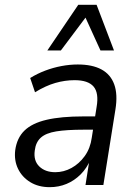

<svg xmlns="http://www.w3.org/2000/svg" viewBox="-20 -766 562 795"><path d="M186 9Q139 9 105 -12Q71 -33 54.5 -67.5Q38 -102 43 -144Q50 -195 81.5 -225.5Q113 -256 173 -270Q233 -284 325 -284H387L378 -229H326Q256 -229 213 -222Q170 -215 149 -196Q128 -177 124 -143Q118 -101 142.5 -77Q167 -53 209 -53Q244 -53 276 -70.5Q308 -88 331 -120Q354 -152 360 -196L380 -323Q390 -381 367.5 -407.5Q345 -434 289 -434Q249 -434 209 -422.5Q169 -411 125 -384L105 -443Q134 -461 167 -473.5Q200 -486 234.5 -492.5Q269 -499 302 -499Q362 -499 400 -478.5Q438 -458 453 -416.5Q468 -375 458 -313L408 0H334L351 -108H356Q340 -70 314 -44Q288 -18 255.5 -4.5Q223 9 186 9ZM176 -557 304 -746H380L452 -557H396L334 -693L232 -557Z"/></svg>

Font: Nunito Sans 10pt SemiCondensed
Style: Italic
Weight: 400
Width: 4
Italic angle: -9°
Designer: Vernon Adams
Foundry: Vernon Adams
Version: Version 3.101;gftools[0.9.27]